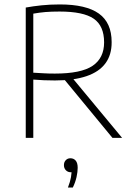

<svg xmlns="http://www.w3.org/2000/svg" viewBox="-20 -621 614 865"><path d="M96 0V-587Q129 -593 166.8 -597Q204.5 -601 249.5 -601Q368 -601 425.5 -559.8Q483 -518.5 483 -431.5Q483.5 -374.5 455.2 -336Q427 -297.5 370 -278Q313 -258.5 227.5 -258.5Q201.5 -258.5 177.5 -259.5Q153.5 -260.5 130 -262.5V0ZM486.5 0 254 -282H296L530 0ZM227 -289.5Q345.5 -289.5 397.2 -324.5Q449 -359.5 449 -430Q449 -504.5 402.2 -536.8Q355.5 -569 248.5 -569Q212 -569 185 -566.8Q158 -564.5 130 -559.5V-293.5Q157.5 -292 177.5 -290.8Q197.5 -289.5 227 -289.5ZM286 224Q296.5 197 299.8 177Q303 157 303 139L305 155H299Q285.5 155 276.8 146Q268 137 268 123Q268 109.5 276.2 100.8Q284.5 92 297 92Q312 92 321 102.5Q330 113 330 135Q330 153 324.8 176.8Q319.5 200.5 308 224Z"/></svg>

Font: Encode Sans SC Thin
Style: Regular
Weight: 250
Designer: Multiple Designers
Foundry: Impallari Type
Version: Version 3.002